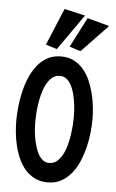

<svg xmlns="http://www.w3.org/2000/svg" viewBox="-52 -742 475 789"><g transform="rotate(5 185.5 -348.0)"><path d="M335.9 -265.6Q335.9 -241.2 333 -211.4Q330.1 -181.6 322.8 -151.1Q315.4 -120.6 303.5 -91.6Q291.5 -62.5 273.4 -40Q255.4 -17.6 231.2 -3.9Q207 9.8 174.8 9.8Q144.5 9.8 121.6 -1.7Q98.6 -13.2 82 -32Q65.4 -50.8 54.2 -75.7Q43 -100.6 36.4 -127.4Q29.8 -154.3 27.1 -181.6Q24.4 -209 24.4 -232.4Q24.4 -256.8 27.3 -287.1Q30.3 -317.4 37.4 -348.4Q44.4 -379.4 56.4 -408.7Q68.4 -438 86.2 -460.7Q104 -483.4 128.4 -497.1Q152.8 -510.7 185.5 -510.7Q215.3 -510.7 238 -499Q260.7 -487.3 277.6 -467.8Q294.4 -448.2 305.4 -422.9Q316.4 -397.5 323.2 -370.4Q330.1 -343.3 333 -315.9Q335.9 -288.6 335.9 -265.6ZM258.8 -268.6Q258.8 -278.8 257.8 -294.9Q256.8 -311 254.2 -329.1Q251.5 -347.2 246.6 -365.2Q241.7 -383.3 233.9 -397.9Q226.1 -412.6 214.6 -421.6Q203.1 -430.7 187.5 -430.7Q168.5 -430.7 155 -419.2Q141.6 -407.7 132.1 -389.6Q122.6 -371.6 116.7 -349.4Q110.8 -327.1 107.7 -304.9Q104.5 -282.7 103.5 -263.2Q102.5 -243.7 102.5 -231.4Q102.5 -221.2 103.5 -205.3Q104.5 -189.5 107.4 -171.4Q110.4 -153.3 115.5 -135.5Q120.6 -117.7 128.4 -103Q136.2 -88.4 147.5 -79.3Q158.7 -70.3 173.8 -70.3Q192.4 -70.3 205.8 -81.5Q219.2 -92.8 228.8 -110.6Q238.3 -128.4 244.1 -150.4Q250 -172.4 253.2 -194.6Q256.3 -216.8 257.6 -236.3Q258.8 -255.9 258.8 -268.6ZM268.1 -686.5 164.6 -539.1 118.7 -553.7 182.1 -706.1ZM370.6 -652.3 262.2 -539.1 216.3 -553.7 279.8 -676.8Z"/></g></svg>

Font: Maiden Orange
Style: Regular
Weight: 400
Designer: Astigmatic (AOETI)
Foundry: Astigmatic (AOETI)
Version: Version 1.000